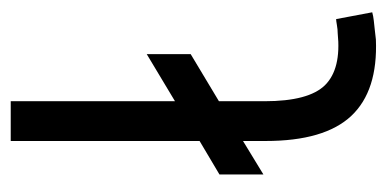

<svg xmlns="http://www.w3.org/2000/svg" viewBox="-206 -526 738 367"><g transform="rotate(-90 163.5 -343.0)"><path d="M243 -432V-348L153 -294V-207Q153 -122 184 -91Q215 -60 283 -67Q290 -67 298.5 -68.5Q307 -70 310 -70L323 -1Q316 1 307 2Q298 3 288.5 4Q279 5 271 6Q173 10 125 -41Q77 -92 77 -205V-248L13 -209V-293L77 -331V-692H153V-378Z"/></g></svg>

Font: Nata Sans
Style: Regular
Weight: 400
Designer: Daniel Uzquiano Cruz
Version: Version 1.001